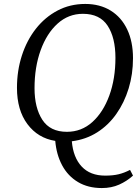

<svg xmlns="http://www.w3.org/2000/svg" viewBox="-20 -704 700 973"><path d="M319 -36Q393 -36 448 -85.5Q503 -135 534 -220Q565 -305 565 -411Q565 -513 525.5 -573.5Q486 -634 400 -634Q327 -634 272 -584.5Q217 -535 186 -449.5Q155 -364 155 -257Q155 -158 194.5 -97Q234 -36 319 -36ZM496 249Q426 249 375 218.5Q324 188 295 134Q266 80 260 10Q172 -4 119 -75Q66 -146 66 -259Q66 -346 91 -423Q116 -500 162 -558.5Q208 -617 271.5 -650.5Q335 -684 412 -684Q486 -684 540.5 -650.5Q595 -617 624.5 -555Q654 -493 654 -409Q654 -328 632 -256Q610 -184 569.5 -126.5Q529 -69 472 -33Q415 3 344 12Q351 94 394 140Q437 186 513 186Q553 186 581.5 179Q610 172 639 157L654 186Q623 214 584 231.5Q545 249 496 249Z"/></svg>

Font: Source Serif Pro
Style: Italic
Weight: 400
Italic angle: -12°
Designer: Frank Grießhammer
Foundry: Adobe Systems Incorporated
Version: Version 3.001;hotconv 1.0.111;makeotfexe 2.5.65597